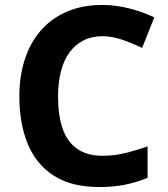

<svg xmlns="http://www.w3.org/2000/svg" viewBox="-20 -810 677 774"><path d="M393 -664Q350 -664 316.5 -647Q283 -630 260 -598.5Q237 -567 225.5 -522Q214 -477 214 -421Q214 -345 232.5 -291.5Q251 -238 291 -210Q331 -182 393 -182Q437 -182 480.5 -192Q524 -202 575 -220V-93Q528 -74 482 -65Q436 -56 379 -56Q269 -56 197.5 -101.5Q126 -147 92 -229.5Q58 -312 58 -422Q58 -503 80 -570.5Q102 -638 144.5 -687Q187 -736 249.5 -763Q312 -790 393 -790Q446 -790 499.5 -776.5Q553 -763 602 -740L553 -617Q513 -636 472.5 -650Q432 -664 393 -664Z"/></svg>

Font: Noto Sans Malayalam UI
Style: Regular
Weight: 400
Designer: Jelle Bosma - Monotype Design Team
Foundry: Monotype Imaging Inc.
Version: Version 2.104